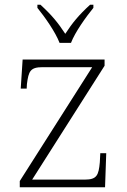

<svg xmlns="http://www.w3.org/2000/svg" viewBox="-20 -786 534 806"><path d="M230 -606H278C295 -651 341 -715 372 -753V-766H358C310 -722 284 -690 254 -644C224 -690 198 -722 150 -766H137V-753C168 -715 213 -651 230 -606ZM63 0H421L426 -143H401L399 -104C394 -51 387 -32 336 -32H115L419 -510V-536H75L67 -414H92L93 -433C100 -487 107 -504 159 -504H367L63 -26Z"/></svg>

Font: Noto Serif Lao ExtraLight
Style: Regular
Weight: 200
Designer: Monotype Design Team
Foundry: Monotype Imaging Inc.
Version: Version 2.003